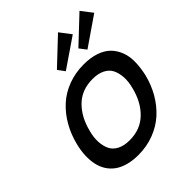

<svg xmlns="http://www.w3.org/2000/svg" viewBox="-243 -1050 1213 1213"><g transform="rotate(-45 363.5 -444.0)"><path d="M561 -314.9Q573.7 -361.8 571.3 -402.1Q568.8 -442.4 554.2 -471.9Q539.6 -501.5 506.1 -518.3Q472.7 -535.2 423.8 -535.2Q327.1 -535.2 265.4 -475.1Q203.6 -415 179.2 -314.9Q166.5 -268.6 168.9 -228.3Q171.4 -188 186 -158.4Q200.7 -128.9 233.9 -112.1Q267.1 -95.2 315.9 -95.2Q412.1 -95.2 474.4 -155.5Q536.6 -215.8 561 -314.9ZM676.8 -314.9Q659.2 -244.6 625 -185.8Q590.8 -127 542.5 -83.3Q494.1 -39.6 429 -14.9Q363.8 9.8 289.1 9.8Q238.8 9.8 198 -1.5Q157.2 -12.7 128.9 -33.2Q100.6 -53.7 82 -82.8Q63.5 -111.8 55.7 -148.2Q47.9 -184.6 49.6 -226.3Q51.3 -268.1 63 -314.9Q80.6 -385.3 114.5 -444.3Q148.4 -503.4 196.5 -547.4Q244.6 -591.3 309.6 -615.7Q374.5 -640.1 449.2 -640.1Q509.8 -640.1 556.4 -624.3Q603 -608.4 631.6 -579.8Q660.2 -551.3 675.8 -510.7Q691.4 -470.2 690.4 -420.9Q689.5 -371.6 676.8 -314.9ZM478 -897.9 535.2 -823.2 338.9 -689 305.2 -734.9ZM669.9 -897.9 727.1 -823.2 532.2 -689 497.1 -734.9Z"/></g></svg>

Font: Sinkin Sans 500 Medium Italic
Style: Regular
Weight: 500
Italic angle: -112°
Designer: Keith Bates
Foundry: K-Type
Version: Sinkin Sans (version 1.0)  by Keith Bates   •   © 2014   www